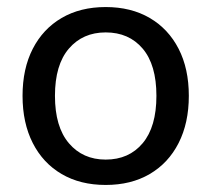

<svg xmlns="http://www.w3.org/2000/svg" viewBox="-20 -516 600 545"><path d="M280 9Q208 9 155 -22Q102 -53 73 -110Q44 -167 44 -244Q44 -321 73 -377.5Q102 -434 155 -465Q208 -496 280 -496Q352 -496 405 -465Q458 -434 487 -377.5Q516 -321 516 -244Q516 -167 487 -110Q458 -53 405 -22Q352 9 280 9ZM280 -63Q346 -63 385 -109.5Q424 -156 424 -244Q424 -332 385 -378Q346 -424 280 -424Q215 -424 175.5 -378Q136 -332 136 -244Q136 -156 175.5 -109.5Q215 -63 280 -63Z"/></svg>

Font: Nunito Sans 12pt Medium
Style: Regular
Weight: 500
Designer: Vernon Adams
Foundry: Vernon Adams
Version: Version 3.101;gftools[0.9.27]